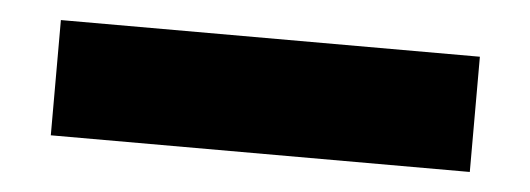

<svg xmlns="http://www.w3.org/2000/svg" viewBox="-27 -48 674 244"><g transform="rotate(5 310.0 73.5)"><path d="M43 147.5V0.5H577.5V147.5Z"/></g></svg>

Font: Encode Sans SC Condensed Thin ExtraBold
Style: Regular
Weight: 800
Version: Version 3.002